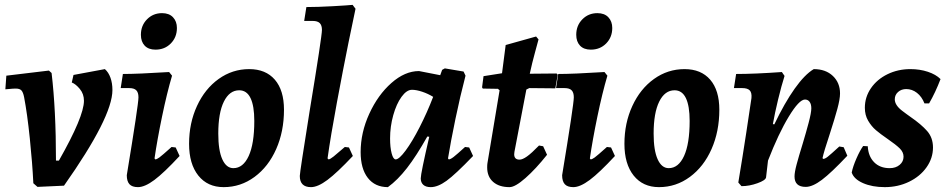

<svg xmlns="http://www.w3.org/2000/svg" viewBox="-20 -757 3886 789"><path d="M117 -4Q113 -87 102.5 -188.5Q92 -290 79 -358Q75 -378 68 -385.5Q61 -393 45 -393Q33 -393 20 -391.5Q7 -390 2 -390L6 -446L181 -467L192 -457Q210 -306 210 -97H222Q325 -278 325 -343Q325 -371 308 -391.5Q291 -412 275 -418L282 -449L411 -473Q426 -460 434 -437.5Q442 -415 442 -387Q442 -276 243 6L134 11Z M685 -153 702 -151 718 -116Q654 -47 614.5 -17.5Q575 12 547 12Q523 12 512 0Q501 -12 501 -37Q549 -328 549 -357Q549 -377 540 -386Q531 -395 511 -395H476L485 -453Q547 -453 675 -461L687 -446Q666 -375 646 -278.5Q626 -182 615 -106L618 -102Q624 -102 635 -110Q646 -118 685 -153ZM559 -614Q559 -652 584 -677.5Q609 -703 646 -703Q675 -703 691 -686Q707 -669 707 -642Q707 -604 682 -578.5Q657 -553 619 -553Q590 -553 574.5 -569.5Q559 -586 559 -614Z M757 -166Q757 -251 789.5 -321.5Q822 -392 878.5 -432.5Q935 -473 1004 -473Q1072 -473 1109.5 -429.5Q1147 -386 1147 -306Q1147 -217 1115 -144.5Q1083 -72 1026 -30Q969 12 899 12Q833 12 795 -35.5Q757 -83 757 -166ZM1025 -260Q1025 -322 1009.5 -354Q994 -386 963 -386Q923 -386 900 -339.5Q877 -293 877 -208Q877 -139 893.5 -102.5Q910 -66 939 -66Q979 -66 1002 -116Q1025 -166 1025 -260Z M1397 -153 1414 -151 1430 -116Q1365 -47 1325.5 -17.5Q1286 12 1258 12Q1212 12 1212 -34Q1212 -48 1252 -298Q1303 -608 1303 -634Q1303 -653 1294 -662Q1285 -671 1265 -671H1230L1239 -728Q1285 -728 1347.5 -731.5Q1410 -735 1429 -737L1441 -721Q1434 -690 1412 -581.5Q1390 -473 1364.5 -336Q1339 -199 1326 -106L1330 -102Q1336 -102 1351 -114Q1366 -126 1397 -153Z M1891 -153 1908 -151 1924 -116Q1851 -40 1815 -14Q1779 12 1750 12Q1730 12 1719.5 2.5Q1709 -7 1709 -24Q1709 -44 1744 -195L1736 -196Q1691 -116 1652.5 -66.5Q1614 -17 1574 12Q1521 12 1491.5 -26Q1462 -64 1462 -132Q1462 -212 1497.5 -289.5Q1533 -367 1588.5 -416Q1644 -465 1702 -465L1789 -448L1797 -470L1808 -476L1885 -463L1893 -446Q1871 -362 1851.5 -268Q1832 -174 1821 -106L1824 -102Q1831 -102 1844 -112Q1857 -122 1891 -153ZM1760 -359Q1739 -372 1715 -380Q1691 -388 1673 -388Q1651 -388 1630 -359Q1609 -330 1596 -283.5Q1583 -237 1583 -188Q1583 -151 1589.5 -126.5Q1596 -102 1606 -102Q1620 -102 1647 -138.5Q1674 -175 1704.5 -234.5Q1735 -294 1760 -359Z M2228 -121Q2182 -63 2139.5 -25.5Q2097 12 2074 12Q2031 12 2006.5 -9.5Q1982 -31 1982 -69Q1982 -80 1983 -86L2033 -386L2026 -392L1964 -393L1961 -398L1967 -444L2043 -456L2058 -572L2183 -607L2193 -595Q2190 -583 2178.5 -541.5Q2167 -500 2157 -454L2267 -455L2272 -450L2262 -394L2155 -395L2143 -389L2094 -133L2093 -123Q2093 -101 2115 -101Q2127 -101 2145.5 -114Q2164 -127 2195 -159L2212 -156Z M2474 -153 2491 -151 2507 -116Q2443 -47 2403.5 -17.5Q2364 12 2336 12Q2312 12 2301 0Q2290 -12 2290 -37Q2338 -328 2338 -357Q2338 -377 2329 -386Q2320 -395 2300 -395H2265L2274 -453Q2336 -453 2464 -461L2476 -446Q2455 -375 2435 -278.5Q2415 -182 2404 -106L2407 -102Q2413 -102 2424 -110Q2435 -118 2474 -153ZM2348 -614Q2348 -652 2373 -677.5Q2398 -703 2435 -703Q2464 -703 2480 -686Q2496 -669 2496 -642Q2496 -604 2471 -578.5Q2446 -553 2408 -553Q2379 -553 2363.5 -569.5Q2348 -586 2348 -614Z M2546 -166Q2546 -251 2578.5 -321.5Q2611 -392 2667.5 -432.5Q2724 -473 2793 -473Q2861 -473 2898.5 -429.5Q2936 -386 2936 -306Q2936 -217 2904 -144.5Q2872 -72 2815 -30Q2758 12 2688 12Q2622 12 2584 -35.5Q2546 -83 2546 -166ZM2814 -260Q2814 -322 2798.5 -354Q2783 -386 2752 -386Q2712 -386 2689 -339.5Q2666 -293 2666 -208Q2666 -139 2682.5 -102.5Q2699 -66 2728 -66Q2768 -66 2791 -116Q2814 -166 2814 -260Z M3462 -117Q3396 -47 3357.5 -18Q3319 11 3291 11Q3245 11 3245 -32Q3245 -49 3253.5 -81Q3262 -113 3279 -168Q3292 -211 3303 -252.5Q3314 -294 3314 -312Q3314 -329 3307 -338.5Q3300 -348 3288 -348Q3264 -348 3221.5 -278Q3179 -208 3136 -97L3128 -28Q3126 -16 3092.5 -4Q3059 8 3027 8L3014 -7Q3032 -115 3046.5 -210.5Q3061 -306 3068 -354Q3070 -376 3061 -385.5Q3052 -395 3030 -395H2996L3005 -453Q3081 -453 3193 -461L3204 -445Q3191 -404 3177.5 -348Q3164 -292 3156 -247L3162 -246Q3204 -334 3245.5 -392.5Q3287 -451 3324 -473Q3373 -473 3402.5 -445Q3432 -417 3432 -373Q3432 -350 3421 -309.5Q3410 -269 3390 -207Q3365 -132 3360 -107L3363 -104Q3370 -104 3381.5 -113Q3393 -122 3429 -155L3447 -152Z M3636 -66Q3661 -66 3677 -79.5Q3693 -93 3693 -113Q3693 -132 3677 -147.5Q3661 -163 3629 -185Q3597 -207 3579 -222.5Q3561 -238 3547.5 -261Q3534 -284 3534 -314Q3534 -358 3559 -394.5Q3584 -431 3627 -452Q3670 -473 3721 -473Q3760 -473 3793 -462Q3826 -451 3845 -432Q3824 -377 3798 -332H3779Q3768 -360 3748 -375.5Q3728 -391 3704 -391Q3684 -391 3670.5 -379Q3657 -367 3657 -349Q3657 -325 3687 -302Q3696 -295 3705 -288.5Q3714 -282 3721 -277Q3766 -246 3790 -218.5Q3814 -191 3814 -151Q3814 -107 3787.5 -69.5Q3761 -32 3715.5 -10Q3670 12 3616 12Q3564 12 3526.5 -4.5Q3489 -21 3480 -48Q3485 -73 3499.5 -106Q3514 -139 3527 -157L3546 -156Q3548 -115 3572 -90.5Q3596 -66 3636 -66Z"/></svg>

Font: Alegreya
Style: Bold Italic
Weight: 700
Italic angle: -7°
Designer: Juan Pablo del Peral
Foundry: Huerta Tipografica
Version: Version 2.007; ttfautohint (v1.6)